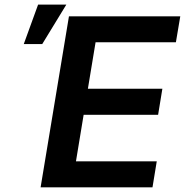

<svg xmlns="http://www.w3.org/2000/svg" viewBox="-20 -797 787 817"><path d="M152.8 0 273.4 -727.5H747.1L728.5 -617.2H386.7L354 -419.4H670.9L652.8 -308.6H335.9L303.2 -110.4H647L628.9 0ZM81.1 -609.4 142.1 -777.3H262.2L159.7 -609.4Z"/></svg>

Font: Inter Tight SemiBold
Style: Italic
Weight: 600
Italic angle: -9.39999°
Designer: Rasmus Andersson
Foundry: rsms
Version: Version 3.004